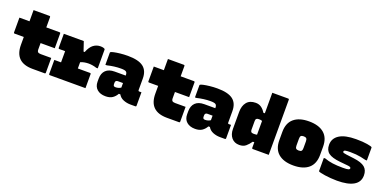

<svg xmlns="http://www.w3.org/2000/svg" viewBox="-13 -1573 4825 2417"><g transform="rotate(20 2400.0 -365.0)"><path d="M25 -550H160V-700H374Q385 -700 385 -689V-550H564Q575 -550 575 -539V-340H385V-252Q385 -231 395 -221Q408 -210 434 -210H575V-11Q575 0 564 0H402Q160 0 160 -235V-340H36Q25 -340 25 -351Z M620 -200H710V-350H631Q620 -350 620 -361V-550H887Q887 -550 892 -536Q897 -522 904 -501Q911 -480 918 -459Q925 -438 930 -424H945Q974 -498 1015.5 -529Q1057 -560 1109 -560Q1132 -560 1147 -555.5Q1162 -551 1167 -546Q1170 -543 1170 -536V-287H1150Q1123 -296 1095.5 -300.5Q1068 -305 1043 -305Q1016 -305 987.5 -300Q959 -295 935 -284V-200H1099Q1110 -200 1110 -189V0H631Q620 0 620 -11Z M1747 -360V-208Q1747 -192 1760 -192H1790V-11Q1790 0 1779 0H1712Q1661 0 1616 -18.5Q1571 -37 1549 -77H1529Q1507 -37 1472 -13.5Q1437 10 1380 10Q1309 10 1267 -26.5Q1225 -63 1225 -129V-169Q1225 -242 1266 -282Q1307 -322 1385 -322H1532V-328Q1532 -360 1515.5 -372.5Q1499 -385 1447 -385Q1402 -385 1355.5 -379Q1309 -373 1265 -362H1245V-522Q1245 -529 1248 -532Q1255 -539 1288.5 -546.5Q1322 -554 1371.5 -559.5Q1421 -565 1474 -565Q1616 -565 1681.5 -515.5Q1747 -466 1747 -360ZM1430 -171Q1430 -154 1437.5 -147Q1445 -140 1461 -140Q1500 -140 1532 -161V-222H1463Q1447 -222 1438 -213Q1430 -205 1430 -189Z M1825 -550H1960V-700H2174Q2185 -700 2185 -689V-550H2364Q2375 -550 2375 -539V-340H2185V-252Q2185 -231 2195 -221Q2208 -210 2234 -210H2375V-11Q2375 0 2364 0H2202Q1960 0 1960 -235V-340H1836Q1825 -340 1825 -351Z M2947 -360V-208Q2947 -192 2960 -192H2990V-11Q2990 0 2979 0H2912Q2861 0 2816 -18.5Q2771 -37 2749 -77H2729Q2707 -37 2672 -13.5Q2637 10 2580 10Q2509 10 2467 -26.5Q2425 -63 2425 -129V-169Q2425 -242 2466 -282Q2507 -322 2585 -322H2732V-328Q2732 -360 2715.5 -372.5Q2699 -385 2647 -385Q2602 -385 2555.5 -379Q2509 -373 2465 -362H2445V-522Q2445 -529 2448 -532Q2455 -539 2488.5 -546.5Q2522 -554 2571.5 -559.5Q2621 -565 2674 -565Q2816 -565 2881.5 -515.5Q2947 -466 2947 -360ZM2630 -171Q2630 -154 2637.5 -147Q2645 -140 2661 -140Q2700 -140 2732 -161V-222H2663Q2647 -222 2638 -213Q2630 -205 2630 -189Z M3189 -560Q3233 -560 3265.5 -536.5Q3298 -513 3320 -475H3340V-750H3554Q3565 -750 3565 -739V0H3351Q3340 0 3340 -11V-87H3320Q3291 -45 3258.5 -17.5Q3226 10 3172 10Q3106 10 3068 -35Q3030 -80 3030 -153V-380Q3030 -463 3070 -511.5Q3110 -560 3189 -560ZM3262 -194Q3272 -184 3297 -184Q3322 -184 3340 -188V-373Q3331 -377 3319.5 -378.5Q3308 -380 3297 -380Q3273 -380 3263 -371Q3253 -362 3253 -340V-223Q3253 -203 3262 -194Z M3900 -570Q4031 -570 4102 -509.5Q4173 -449 4173 -330V-220Q4173 -101 4102 -40.5Q4031 20 3900 20Q3769 20 3698 -40.5Q3627 -101 3627 -220V-330Q3627 -449 3698 -509.5Q3769 -570 3900 -570ZM3900 -370Q3873 -370 3863 -359.5Q3853 -349 3853 -320V-230Q3853 -202 3864 -191Q3875 -180 3900 -180Q3927 -180 3937 -191Q3947 -202 3947 -230V-320Q3947 -348 3936 -359Q3925 -370 3900 -370Z M4495 -166Q4551 -166 4569.5 -172Q4588 -178 4588 -192Q4588 -203 4575.5 -208Q4563 -213 4539 -215L4437 -225Q4329 -236 4282 -271.5Q4235 -307 4235 -380Q4235 -466 4310 -514Q4385 -562 4533 -562Q4626 -562 4682.5 -552Q4739 -542 4747 -534Q4750 -531 4750 -524V-356H4730Q4692 -366 4660 -372Q4628 -378 4594.5 -381Q4561 -384 4518 -384Q4471 -384 4452 -379Q4433 -374 4433 -360Q4433 -349 4445.5 -345Q4458 -341 4483 -338L4587 -325Q4691 -312 4735.5 -274.5Q4780 -237 4780 -166Q4780 -77 4704 -32.5Q4628 12 4482 12Q4440 12 4397.5 8.5Q4355 5 4319.5 0Q4284 -5 4260.5 -11Q4237 -17 4232 -21Q4230 -23 4230 -28V-201H4250Q4301 -182 4359 -174Q4417 -166 4495 -166Z"/></g></svg>

Font: Recursive Mn Lnr St XBk
Style: Regular
Weight: 1000
Monospace: yes
Version: Version 1.079;hotconv 1.0.112;makeotfexe 2.5.65598; ttfautoh